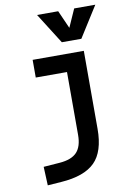

<svg xmlns="http://www.w3.org/2000/svg" viewBox="-106 -842 799 1144"><g transform="rotate(-10 293.0 -270.5)"><path d="M87.9 234.4 83 121.6 180.7 114.3Q252.9 108.9 285.4 74.5Q317.9 40 317.9 -30.3V-410.6H128.9V-517.6H438.5V-45.9Q438.5 92.3 374.8 155.5Q311 218.8 170.9 228.5ZM318.4 -590.8 201.2 -776.4H329.1L377.4 -667.5L425.8 -776.4H553.7L436.5 -590.8Z"/></g></svg>

Font: CaskaydiaCove NFP SemiBold
Style: Regular
Weight: 600
Designer: Aaron Bell
Foundry: Saja Typeworks
Version: Version 2111.001; VTT 6.35;Nerd Fonts 3.1.1